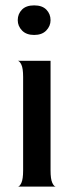

<svg xmlns="http://www.w3.org/2000/svg" viewBox="-20 -694 268 714"><path d="M107 -564Q78 -564 62 -580.5Q46 -597 46 -619Q46 -642 61.5 -658Q77 -674 107 -674Q137 -674 152.5 -658Q168 -642 168 -619Q168 -597 152 -580.5Q136 -564 107 -564ZM46 0Q53 0 59.5 -14Q66 -28 66 -60V-408Q66 -440 59.5 -453.5Q53 -467 46 -468H168V-60Q168 -28 174.5 -14Q181 0 188 0Z"/></svg>

Font: Red Rose
Style: Regular
Weight: 400
Designer: Jaikishan Patel
Version: Version 2.000; ttfautohint (v1.8.3)